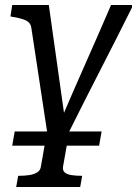

<svg xmlns="http://www.w3.org/2000/svg" viewBox="-20 -528 550 771"><path d="M29 57 39 0H388L378 57ZM169 0H258L233 142Q231 156 239.5 164Q248 172 266 175Q284 178 308 178H310L302 223H45L53 178H55Q79 178 98 175Q117 172 129.5 164Q142 156 144 142ZM176 -508 243 -32 222 -40Q247 -99 272.5 -157.5Q298 -216 324 -274.5Q350 -333 375.5 -391.5Q401 -450 426 -508H510V-498Q479 -436 447.5 -373.5Q416 -311 384 -249Q352 -187 320.5 -124.5Q289 -62 258 0H169L106 -415Q104 -430 95.5 -438Q87 -446 71.5 -451Q56 -456 32 -460L22 -462L29 -508Z"/></svg>

Font: Roboto Serif 20pt
Style: Italic
Weight: 400
Italic angle: -10°
Designer: Greg Gazdowicz
Foundry: Commercial Type
Version: Version 1.008